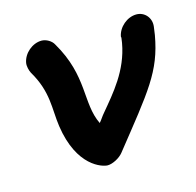

<svg xmlns="http://www.w3.org/2000/svg" viewBox="-60 -371 449 439"><g transform="rotate(-15 164.5 -151.0)"><path d="M297 -309.1C275.2 -309.1 253.8 -290.9 249.9 -269.1C249.8 -268.2 250.5 -267.3 250.4 -266.4C249.9 -262.4 249.4 -258.5 248.7 -254.6C237.6 -191.7 199 -148.8 167.5 -110.9C161.8 -104.5 157.8 -97.3 152.1 -90.9C126 -144.3 152.4 -202.4 100.1 -290.9C95.4 -300 83 -307.3 72.1 -307.3C50.3 -307.3 28.9 -289.1 25.1 -267.3C23.8 -260 26.4 -249.1 29.8 -242.7C61.7 -189.2 54.5 -150.4 60.6 -108.2C75.1 -8.7 132.5 7.3 144.8 7.3C156.7 7.3 173.7 -1.8 181.8 -11.8C277.7 -132.4 311.2 -169.5 325.9 -252.5C327 -258.9 327.9 -265.4 328.6 -271.8C331.2 -291.8 317 -309.1 297 -309.1Z"/></g></svg>

Font: TudorRose
Style: Oblique
Weight: 500
Italic angle: 10°
Version: Version 001.000